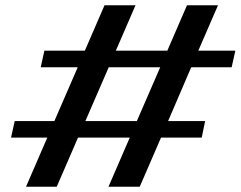

<svg xmlns="http://www.w3.org/2000/svg" viewBox="-20 -702 916 731"><path d="M708 -446 620 -241H761L748 -178H593L512 9H393L474 -178H277L196 9H79L160 -178H22L36 -241H187L276 -446H135L149 -509H303L378 -682H496L421 -509H617L692 -682H810L735 -509H876L862 -446ZM590 -446H394L305 -241H501Z"/></svg>

Font: Taviraj
Style: Bold Italic
Weight: 700
Italic angle: -12°
Designer: Katatrad Team
Foundry: CadsonDemak
Version: Version 1.001